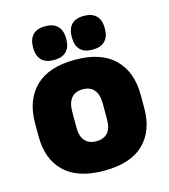

<svg xmlns="http://www.w3.org/2000/svg" viewBox="-106 -774 769 874"><g transform="rotate(-15 278.0 -337.5)"><path d="M278 15Q154.5 15 91.8 -45.2Q29 -105.5 29 -212.5V-275Q29 -384.5 92 -446Q155 -507.5 278 -507.5Q401.5 -507.5 464.2 -446Q527 -384.5 527 -275V-212.5Q527 -105.5 464.5 -45.2Q402 15 278 15ZM278 -124Q313.5 -124 331.8 -145.2Q350 -166.5 350 -206V-282Q350 -324.5 331.8 -346.5Q313.5 -368.5 278 -368.5Q243 -368.5 224.5 -346.5Q206 -324.5 206 -282V-206Q206 -166.5 224.5 -145.2Q243 -124 278 -124ZM187 -531Q148 -531 128.8 -551.2Q109.5 -571.5 109.5 -608V-612Q109.5 -649 128.8 -669.5Q148 -690 187 -690Q227 -690 246.2 -669.5Q265.5 -649 265.5 -612V-608Q265.5 -571.5 246.2 -551.2Q227 -531 187 -531ZM369.5 -531Q330 -531 311 -551.2Q292 -571.5 292 -608V-612Q292 -649 311 -669.5Q330 -690 369.5 -690Q408.5 -690 428 -669.5Q447.5 -649 447.5 -612V-608Q447.5 -571.5 428 -551.2Q408.5 -531 369.5 -531Z"/></g></svg>

Font: Anek Telugu Medium ExtraBold
Style: Regular
Weight: 800
Version: Version 1.003